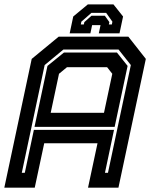

<svg xmlns="http://www.w3.org/2000/svg" viewBox="-37 -870 701 890"><path d="M-17 0 110 -597 235 -700H558L639 -597L512 0H371L415 -206H168L124 0ZM64 -69H78L120 -268H491.5L449.5 -69H463.5L569.5 -568.5L512.5 -640.5H257L170 -568.5ZM198 -347H445L483.5 -528L459.5 -558.5H273.5L236.5 -528ZM123 -282 183 -564.5 259.5 -626.5H505L554.5 -564.5L494.5 -282ZM489 -849.5 533.5 -793.5 517 -715.5H421L429 -753.5H390L382 -715.5H286L302.5 -793.5L370 -849.5ZM455 -810.5H387L340 -769.5L337.5 -756.5H351.5L354 -767.5L387 -797H449L470 -767.5L467.5 -756.5H481.5L484 -769.5Z"/></svg>

Font: Tourney Thin
Style: Bold Italic
Weight: 700
Italic angle: -12°
Version: Version 1.015